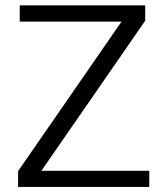

<svg xmlns="http://www.w3.org/2000/svg" viewBox="-20 -724 639 736"><path d="M536.6 -644.5V-703.6H55.7V-641.1H445.8L49.3 -67.9V-7.3H552.2V-69.3H138.7Z"/></svg>

Font: Shabnam Light
Style: Regular
Weight: 300
Foundry: DejaVu fonts team - Redesigned by Saber Rastikerdar - Based on Vazir font
Version: Version 5.0.1